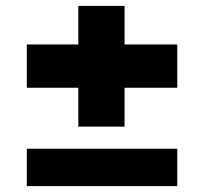

<svg xmlns="http://www.w3.org/2000/svg" viewBox="-20 -632 692 652"><path d="M246 -202V-334H71V-481H246V-612H403V-481H582V-334H403V-202ZM71 0V-127H582V0Z"/></svg>

Font: Mona Sans Expanded ExtraBold
Style: Regular
Weight: 800
Width: 7
Designer: Deni Anggara
Foundry: GitHub
Version: Version 1.001; ttfautohint (v1.8.4.7-5d5b);gftools[0.9.33]